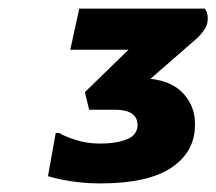

<svg xmlns="http://www.w3.org/2000/svg" viewBox="-20 -900 505 448"><path d="M214 -472Q191 -472 166.5 -474.5Q142 -477 121.5 -481.5Q101 -486 92 -489L110 -590H118Q128 -583 155 -574Q182 -565 214 -565Q251 -565 276 -575Q301 -585 301 -609Q300 -644 248 -644H188L178 -685L280 -784H144L165 -880H458L463 -871Q468 -849 458.5 -833.5Q449 -818 432 -804L331 -716Q381 -711 408 -681.5Q435 -652 435 -611Q436 -547 381 -509.5Q326 -472 214 -472Z"/></svg>

Font: Kufam
Style: Bold Italic
Weight: 700
Italic angle: -11°
Designer: Artur Schmal
Foundry: Original Type
Version: Version 1.301; ttfautohint (v1.8.3)